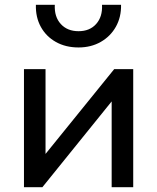

<svg xmlns="http://www.w3.org/2000/svg" viewBox="-20 -777 652 797"><path d="M79.5 0V-490H169V-138L454 -490H533V0H443.5V-356L156 0ZM306 -580Q252.5 -580 212 -602.8Q171.5 -625.5 149.5 -665.5Q127.5 -705.5 129 -757H207.5Q205 -707.5 232.2 -677.5Q259.5 -647.5 306 -647.5Q352.5 -647.5 379.2 -677.5Q406 -707.5 403.5 -757H482.5Q483.5 -706 461 -666Q438.5 -626 398.2 -603Q358 -580 306 -580Z"/></svg>

Font: Geologica Light
Style: Regular
Weight: 300
Designer: Sindre Bremnes, Frode Helland
Foundry: Monokrom Skriftforlag AS
Version: Version 1.010; ttfautohint (v1.8.4.7-5d5b);gftools[0.9.28]